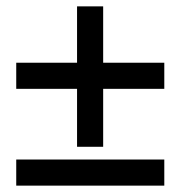

<svg xmlns="http://www.w3.org/2000/svg" viewBox="-20 -528 561 603"><path d="M31 -27V55H496V-27ZM31 -249H222V-67H304V-249H496V-331H304V-508H222V-331H31Z"/></svg>

Font: Charger Pro
Style: BdExt
Weight: 700
Designer: Jasper
Foundry: Cannot Into Space Fonts
Version: Version 1.09